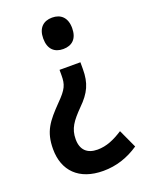

<svg xmlns="http://www.w3.org/2000/svg" viewBox="-140 -612 663 873"><g transform="rotate(-20 191.5 -175.5)"><path d="M294 -467C294 -518 266 -543 224 -543C182 -543 154 -518 154 -467C154 -415 182 -391 224 -391C267 -391 294 -416 294 -467ZM276 -275V-308H175V-282C175 -237 167 -217 119 -169C56 -104 24 -65 24 21C24 125 88 192 206 192C269 192 326 173 379 137L338 48C296 75 258 92 214 92C164 92 136 65 136 14C136 -38 159 -68 206 -116C257 -166 276 -207 276 -275Z"/></g></svg>

Font: Noto Sans Tamil Condensed SemiBold
Style: Regular
Weight: 600
Width: 3
Designer: Jelle Bosma - Monotype Design Team
Foundry: Monotype Imaging Inc.
Version: Version 2.004